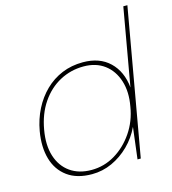

<svg xmlns="http://www.w3.org/2000/svg" viewBox="-109 -810 819 912"><g transform="rotate(-15 300.5 -354.0)"><path d="M232 12Q158 12 111.5 -22Q65 -56 48 -115Q31 -174 44 -250Q54 -307 78.5 -355Q103 -403 139.5 -438.5Q176 -474 223 -493.5Q270 -513 326 -513Q408 -513 457 -466Q506 -419 514 -339L581 -720H601L474 0H458L477 -155Q454 -106 416 -68.5Q378 -31 331 -9.5Q284 12 232 12ZM235 -8Q297 -8 350.5 -40Q404 -72 441.5 -127Q479 -182 490 -251Q503 -321 485.5 -376Q468 -431 426.5 -462Q385 -493 324 -493Q261 -493 207 -464Q153 -435 116 -380.5Q79 -326 66 -251Q53 -177 70.5 -122.5Q88 -68 130.5 -38Q173 -8 235 -8Z"/></g></svg>

Font: DM Sans 17pt Thin
Style: Italic
Weight: 250
Italic angle: -10°
Version: Version 4.004;gftools[0.9.30]